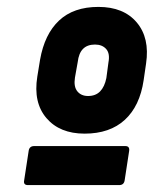

<svg xmlns="http://www.w3.org/2000/svg" viewBox="-20 -687 445 556"><path d="M225 -300Q153 -300 114.5 -345Q76 -390 88 -465L96 -514Q109 -588 151 -627.5Q193 -667 265 -667Q338 -667 376 -622Q414 -577 403 -503L396 -455Q385 -380 341.5 -340Q298 -300 225 -300ZM61 -151Q47 -151 50 -165L63 -250Q65 -264 79 -264H343Q356 -264 354 -250L341 -165Q339 -151 325 -151ZM235 -409Q257 -409 270 -422.5Q283 -436 288 -461L294 -506Q299 -532 287.5 -545Q276 -558 255 -558Q233 -558 220.5 -545.5Q208 -533 205 -507L197 -462Q193 -436 204 -422.5Q215 -409 235 -409Z"/></svg>

Font: Sofia Sans Black
Style: Italic
Weight: 900
Italic angle: -9°
Version: Version 4.100-B